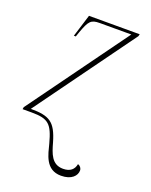

<svg xmlns="http://www.w3.org/2000/svg" viewBox="-145 -614 734 932"><g transform="rotate(20 222.0 -148.0)"><path d="M287 240C342 240 366 211 366 185C366 173 358 162 346 159C341 187 322 205 285 205C226 205 211 154 196 101C168 4 135 -15 39 -15L409 -525L412 -536H150L114 -420H124L133 -446C156 -509 166 -521 211 -521H374L4 -11L2 0H49C136 0 156 20 181 113C194 162 206 240 287 240Z"/></g></svg>

Font: Noto Serif Display Thin
Style: Italic
Weight: 100
Italic angle: -12°
Designer: Monotype Design Team
Foundry: Monotype Imaging Inc.
Version: Version 2.009